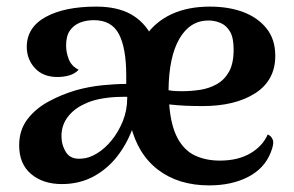

<svg xmlns="http://www.w3.org/2000/svg" viewBox="-20 -547 889 581"><path d="M167 10Q110 10 74 -20.5Q38 -51 38 -107Q38 -153 62.5 -185.5Q87 -218 126.5 -239.5Q166 -261 210 -274Q250 -285 289.5 -289Q329 -293 362 -293V-318Q362 -401 340 -443.5Q318 -486 264 -486Q241 -486 222 -478.5Q203 -471 191.5 -454.5Q180 -438 180 -409Q180 -389 188 -368Q196 -347 218 -336Q207 -324 190 -319Q173 -314 154 -314Q110 -314 85.5 -341Q61 -368 61 -405Q61 -464 118 -495.5Q175 -527 271 -527Q334 -527 375 -504.5Q416 -482 439 -438L421 -439Q451 -482 500 -504.5Q549 -527 615 -527Q672 -527 716 -510.5Q760 -494 786.5 -461Q813 -428 813 -378Q813 -304 752.5 -265Q692 -226 593 -226Q568 -226 543 -227Q518 -228 492 -231Q497 -167 517 -129.5Q537 -92 570 -76.5Q603 -61 645 -61Q700 -61 737.5 -83Q775 -105 790 -140Q801 -136 805.5 -124Q810 -112 799 -85Q780 -37 730.5 -11.5Q681 14 613 14Q520 14 458 -33.5Q396 -81 375 -170L385 -169Q368 -118 337.5 -77.5Q307 -37 264 -13.5Q221 10 167 10ZM227 -67Q249 -68 273 -82.5Q297 -97 317.5 -122Q338 -147 351.5 -180Q365 -213 365 -251Q365 -258 365 -263Q365 -268 365 -275L382 -253Q358 -255 331 -253.5Q304 -252 279.5 -247Q255 -242 235 -232Q204 -218 185 -193Q166 -168 166 -135Q166 -108 180 -86Q194 -64 227 -67ZM530 -271Q557 -271 584.5 -275Q612 -279 635.5 -292Q659 -305 673 -330Q687 -355 687 -397Q687 -433 676 -451.5Q665 -470 647.5 -477.5Q630 -485 611 -485Q555 -485 523 -430Q491 -375 490 -274Q500 -272 510.5 -271.5Q521 -271 530 -271Z"/></svg>

Font: Arima Thin SemiBold
Style: Regular
Weight: 600
Version: Version 1.100